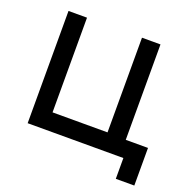

<svg xmlns="http://www.w3.org/2000/svg" viewBox="-116 -654 861 868"><g transform="rotate(20 314.5 -220.0)"><path d="M619 100H530V0H69.5V-540H158.5V-84.5H423V-540H512V-81H619Z"/></g></svg>

Font: CCSD_manrope Medium
Style: Regular
Weight: 500
Designer: Mikhail Sharanda
Foundry: Mikhail Sharanda
Version: Version 4.503